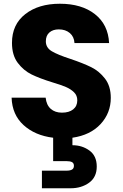

<svg xmlns="http://www.w3.org/2000/svg" viewBox="-20 -732 655 1026"><path d="M367 4V44Q419 44 458 72.5Q497 101 497 158Q497 215 456 244.5Q415 274 358 274H204V180H335Q355 180 365 174Q375 168 375 154Q375 140 365 134.5Q355 129 335 129H264V4Q167 -8 106 -63.5Q45 -119 42 -210H224Q228 -171 251 -150.5Q274 -130 311 -130Q349 -130 371 -147.5Q393 -165 393 -196Q393 -222 375.5 -239Q358 -256 332.5 -267Q307 -278 260 -292Q192 -313 149 -334Q106 -355 75 -396Q44 -437 44 -503Q44 -601 115 -656.5Q186 -712 300 -712Q416 -712 487 -656.5Q558 -601 563 -502H378Q376 -536 353 -555.5Q330 -575 294 -575Q263 -575 244 -558.5Q225 -542 225 -511Q225 -477 257 -458Q289 -439 357 -417Q425 -394 467.5 -373Q510 -352 541 -312Q572 -272 572 -209Q572 -128 517.5 -69Q463 -10 367 4Z"/></svg>

Font: IBM-Poppins
Style: Poppins-Bold
Weight: 700
Designer: Mike Abbink, Paul van der Laan, Pieter van Rosmalen, Ben Mitchell, Mark Frömberg
Foundry: Bold Monday
Version: Version 1.1